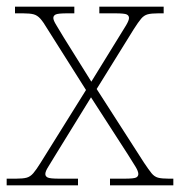

<svg xmlns="http://www.w3.org/2000/svg" viewBox="-23 -556 540 576"><path d="M-3 0V-20H25Q46 -20 57 -23Q68 -26 77 -36.5Q86 -47 99 -68L235 -286L120 -468Q107 -490 98 -500Q89 -510 78 -513Q67 -516 46 -516H22V-536H200V-516H179Q151 -516 144 -512.5Q137 -509 137 -502Q137 -495 146 -480.5Q155 -466 168 -444L251 -311L333 -444Q347 -466 355.5 -480.5Q364 -495 364 -502Q364 -509 357.5 -512.5Q351 -516 322 -516H275V-536H468V-516H452Q431 -516 420 -513Q409 -510 400.5 -500Q392 -490 378 -468L267 -289L409 -68Q423 -47 431.5 -36.5Q440 -26 451 -23Q462 -20 483 -20H497V0H307V-20H350Q379 -20 385.5 -23.5Q392 -27 392 -34Q392 -42 383.5 -56Q375 -70 361 -92L250 -264L144 -92Q131 -70 122 -56Q113 -42 113 -34Q113 -27 120 -23.5Q127 -20 155 -20H211V0Z"/></svg>

Font: Noto Serif Tamil Thin
Style: Regular
Weight: 100
Designer: Indian Type Foundry, Tom Grace, and the Monotype Design Team
Foundry: Monotype Imaging Inc.
Version: Version 2.004; ttfautohint (v1.8.4.7-5d5b)